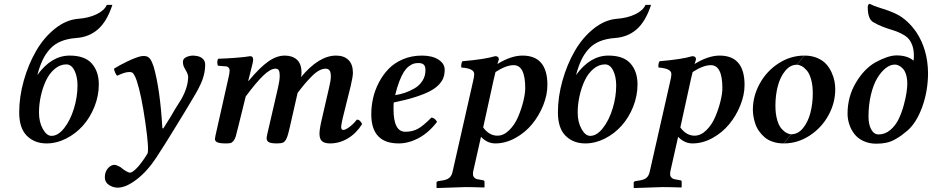

<svg xmlns="http://www.w3.org/2000/svg" viewBox="-20 -723 4762 981"><path d="M243.2 -28.8Q276.9 -28.8 308.1 -68.6Q339.4 -108.4 357.7 -168.2Q376 -228 376 -286.1Q376 -331.5 360.4 -362.8Q344.7 -394 318.8 -394Q287.1 -394 259.8 -371.1Q232.4 -348.1 215.3 -312Q198.2 -275.9 188.7 -232.9Q179.2 -189.9 179.2 -147.9Q179.2 -99.6 198.7 -64.2Q218.3 -28.8 243.2 -28.8ZM484.9 -292Q484.9 -233.4 462.6 -177.7Q440.4 -122.1 403.8 -81.1Q367.2 -40 318.1 -15.1Q269 9.8 217.8 9.8Q156.7 9.8 117.4 -29.1Q78.1 -67.9 78.1 -148.9Q78.1 -228.5 101.6 -311.5Q125 -394.5 164.6 -462.9Q204.1 -531.2 261 -576.7Q317.9 -622.1 379.9 -627Q433.1 -630.9 473.1 -650.1Q513.2 -669.4 525.9 -698.2H554.2Q526.4 -613.3 480.5 -573.2Q434.6 -533.2 369.1 -528.8Q324.7 -525.4 291.5 -511.7Q258.3 -498 235.4 -472.7Q212.4 -447.3 197.5 -415.8Q182.6 -384.3 170.9 -339.8Q242.7 -439 335.9 -439Q413.6 -439 449.2 -398.2Q484.9 -357.4 484.9 -292Z M664.6 -341.8Q660.2 -350.1 655 -352.5Q649.9 -355 639.6 -355Q618.2 -355 578.6 -335.9Q572.8 -341.8 568.1 -352.5Q563.5 -363.3 562.5 -372.1Q588.9 -389.2 632.3 -409.9Q675.8 -430.7 701.7 -436Q718.8 -438 724.6 -436Q738.3 -434.1 747.6 -421.1Q756.8 -408.2 765.6 -380.9Q798.3 -265.1 809.6 -67.9L814.5 -66.9Q861.3 -140.1 872.6 -162.1Q874.5 -165.5 887.2 -185.5Q899.9 -205.6 906.7 -216.8Q941.4 -277.8 941.4 -333Q940.9 -337.9 938.7 -343.8Q936.5 -349.6 935.1 -352.8Q933.6 -356 928.5 -365Q923.3 -374 922.4 -376Q914.6 -390.1 914.6 -407.2Q914.6 -422.9 931.2 -430.9Q947.8 -439 968.8 -439Q974.6 -439 976.6 -438Q999.5 -436.5 1013.9 -424.8Q1028.3 -413.1 1028.3 -393.1Q1028.3 -336.4 998.5 -279.8Q992.7 -266.6 979.5 -244.1Q958 -207 929.7 -160.4Q901.4 -113.8 869.9 -62.7Q838.4 -11.7 825.7 8.8L789.6 64.9Q783.7 73.7 779.3 81.1Q733.4 151.4 678.5 193.6Q623.5 235.8 581.5 235.8Q557.6 235.8 536.6 221.9Q515.6 208 515.6 183.1Q515.6 155.3 531.2 137.2Q546.9 119.1 565.4 119.1Q571.3 119.1 584.5 125.2Q597.7 131.3 603.5 137.2Q610.8 143.6 624 151.4Q637.2 159.2 643.6 159.2Q656.7 159.2 680.4 134.3Q704.1 109.4 733.4 62Q742.7 42 722.4 -98.9Q702.1 -239.7 678.7 -310.1Q671.4 -332 664.6 -341.8Z M1250.5 -318.8 1248 -310.1H1250.5Q1308.6 -379.4 1351.3 -409.2Q1394 -439 1435.1 -439Q1473.6 -439 1497.1 -418Q1520.5 -397 1520.5 -352.1Q1520.5 -339.8 1518.1 -329.1Q1609.4 -439 1697.3 -439Q1737.8 -439 1760.5 -416.5Q1783.2 -394 1783.2 -351.1Q1783.2 -331.5 1771.5 -282.2L1730.5 -117.2Q1723.1 -83.5 1723.1 -74.2Q1723.1 -59.1 1734.4 -59.1Q1744.6 -59.1 1765.1 -74Q1785.6 -88.9 1803.2 -111.8Q1813 -111.8 1820.1 -104.5Q1827.1 -97.2 1830.1 -88.9Q1800.3 -41.5 1757.3 -15.9Q1714.4 9.8 1666.5 9.8Q1638.7 9.8 1625.5 -1.5Q1612.3 -12.7 1612.3 -40Q1612.3 -63.5 1624.5 -115.2L1661.1 -273.9Q1670.4 -312 1670.4 -332Q1670.4 -355.5 1663.3 -363.8Q1656.2 -372.1 1644 -372.1Q1627.4 -372.1 1609.4 -362.1Q1591.3 -352.1 1571.5 -331.8Q1551.8 -311.5 1536.6 -293.7Q1521.5 -275.9 1500.5 -248L1460.4 -71.8Q1451.7 -32.2 1444.3 -16.1Q1437 0 1427.2 4.9Q1417.5 9.8 1395.5 9.8Q1364.7 9.8 1353.5 3.2Q1342.3 -3.4 1342.3 -16.1Q1342.3 -26.9 1353.5 -71.8L1400.4 -274.9Q1409.2 -312.5 1409.2 -335.9Q1409.2 -356 1404.3 -364Q1399.4 -372.1 1387.2 -372.1Q1361.8 -372.1 1325.2 -336.9Q1288.6 -301.8 1235.4 -230L1196.3 -71.8Q1189 -41 1184.6 -26.4Q1180.2 -11.7 1172.6 -2.7Q1165 6.3 1157.2 8.1Q1149.4 9.8 1133.3 9.8Q1104 9.8 1091.1 4.4Q1078.1 -1 1078.1 -13.2Q1078.1 -20 1090.3 -71.8L1147.5 -326.2Q1153.3 -350.6 1153.3 -362.8Q1153.3 -371.6 1148.2 -377.4Q1143.1 -383.3 1134.3 -383.8L1094.2 -387.2Q1089.8 -393.6 1090.1 -405.3Q1090.3 -417 1095.2 -422.9Q1132.3 -423.8 1184.1 -427.7Q1235.8 -431.6 1258.3 -436Q1273.4 -436 1273.4 -418.9Q1273.4 -411.6 1270.5 -398.4Q1267.6 -385.3 1261 -360.4Q1254.4 -335.4 1250.5 -318.8Z M2153.8 -363.8Q2153.8 -384.8 2145 -392.8Q2136.2 -400.9 2117.7 -400.9Q2104 -400.9 2092.8 -397.5Q2081.5 -394 2068.1 -383.5Q2054.7 -373 2043.5 -355.5Q2032.2 -337.9 2020.5 -307.9Q2008.8 -277.8 1999 -236.8Q2024.4 -240.7 2049.1 -249Q2073.7 -257.3 2098.4 -271.7Q2123 -286.1 2138.4 -310.1Q2153.8 -334 2153.8 -363.8ZM1991.7 -199.2Q1990.7 -191.4 1990.7 -165Q1990.7 -49.8 2050.8 -49.8Q2086.9 -49.8 2114.3 -64.5Q2141.6 -79.1 2184.1 -122.1Q2192.9 -122.1 2200.9 -115.5Q2209 -108.9 2212.9 -100.1Q2170.4 -44.9 2119.1 -17.6Q2067.9 9.8 2017.1 9.8Q1877 9.8 1877 -139.2Q1877 -179.7 1886 -220.5Q1895 -261.2 1915.5 -300.8Q1936 -340.3 1965.3 -370.8Q1994.6 -401.4 2038.8 -420.2Q2083 -439 2135.7 -439Q2188.5 -439 2220.2 -418.5Q2252 -397.9 2252 -367.2Q2252 -344.7 2245.8 -326.9Q2239.7 -309.1 2222.7 -290.8Q2205.6 -272.5 2177 -257.3Q2148.4 -242.2 2102.1 -227.3Q2055.7 -212.4 1991.7 -199.2Z M2511.7 -355Q2510.7 -350.1 2507.8 -338.6Q2504.9 -327.1 2503.4 -320.8L2448.7 -71.8Q2479.5 -29.8 2521.5 -29.8Q2553.2 -29.8 2581.5 -57.6Q2609.9 -85.4 2627 -125.5Q2644 -165.5 2653.8 -205.3Q2663.6 -245.1 2663.6 -272.9Q2663.6 -390.1 2604.5 -390.1Q2565.9 -390.1 2511.7 -355ZM2437.5 -23.9 2397.5 153.8Q2396.5 158.7 2396.5 166Q2396.5 177.2 2403.1 183.8Q2409.7 190.4 2415.3 191.9Q2420.9 193.4 2430.7 194.8L2449.7 198.2Q2455.6 199.7 2455.6 206.1V232.9L2453.6 234.9Q2395.5 232.9 2357.4 232.9Q2337.4 232.9 2327.6 233.9L2212.4 237.8L2210.4 235.8V210Q2210.4 204.1 2220.7 202.1L2239.7 199.2Q2263.7 195.8 2275.9 185.3Q2288.1 174.8 2292.5 153.8L2395.5 -300.8Q2402.8 -329.1 2402.8 -345.2Q2402.8 -373.5 2337.4 -377.9Q2335.4 -385.7 2337.2 -395.3Q2338.9 -404.8 2342.8 -410.2Q2457 -419.9 2509.8 -436Q2528.8 -436 2528.8 -419.9Q2527.8 -415 2525.1 -407.2Q2522.5 -399.4 2521.5 -396Q2591.3 -439 2649.4 -439Q2776.9 -439 2776.9 -289.1Q2776.9 -238.3 2755.4 -184.8Q2733.9 -131.3 2698.5 -88.4Q2663.1 -45.4 2613 -17.8Q2563 9.8 2510.7 9.8Q2469.7 9.8 2437.5 -23.9Z M2995.6 -28.8Q3029.3 -28.8 3060.5 -68.6Q3091.8 -108.4 3110.1 -168.2Q3128.4 -228 3128.4 -286.1Q3128.4 -331.5 3112.8 -362.8Q3097.2 -394 3071.3 -394Q3039.6 -394 3012.2 -371.1Q2984.9 -348.1 2967.8 -312Q2950.7 -275.9 2941.2 -232.9Q2931.6 -189.9 2931.6 -147.9Q2931.6 -99.6 2951.2 -64.2Q2970.7 -28.8 2995.6 -28.8ZM3237.3 -292Q3237.3 -233.4 3215.1 -177.7Q3192.9 -122.1 3156.2 -81.1Q3119.6 -40 3070.6 -15.1Q3021.5 9.8 2970.2 9.8Q2909.2 9.8 2869.9 -29.1Q2830.6 -67.9 2830.6 -148.9Q2830.6 -228.5 2854 -311.5Q2877.4 -394.5 2917 -462.9Q2956.5 -531.2 3013.4 -576.7Q3070.3 -622.1 3132.3 -627Q3185.5 -630.9 3225.6 -650.1Q3265.6 -669.4 3278.3 -698.2H3306.6Q3278.8 -613.3 3232.9 -573.2Q3187 -533.2 3121.6 -528.8Q3077.1 -525.4 3043.9 -511.7Q3010.7 -498 2987.8 -472.7Q2964.8 -447.3 2950 -415.8Q2935.1 -384.3 2923.3 -339.8Q2995.1 -439 3088.4 -439Q3166 -439 3201.7 -398.2Q3237.3 -357.4 3237.3 -292Z M3519 -355Q3518.1 -350.1 3515.1 -338.6Q3512.2 -327.1 3510.7 -320.8L3456.1 -71.8Q3486.8 -29.8 3528.8 -29.8Q3560.5 -29.8 3588.9 -57.6Q3617.2 -85.4 3634.3 -125.5Q3651.4 -165.5 3661.1 -205.3Q3670.9 -245.1 3670.9 -272.9Q3670.9 -390.1 3611.8 -390.1Q3573.2 -390.1 3519 -355ZM3444.8 -23.9 3404.8 153.8Q3403.8 158.7 3403.8 166Q3403.8 177.2 3410.4 183.8Q3417 190.4 3422.6 191.9Q3428.2 193.4 3438 194.8L3457 198.2Q3462.9 199.7 3462.9 206.1V232.9L3460.9 234.9Q3402.8 232.9 3364.7 232.9Q3344.7 232.9 3335 233.9L3219.7 237.8L3217.8 235.8V210Q3217.8 204.1 3228 202.1L3247.1 199.2Q3271 195.8 3283.2 185.3Q3295.4 174.8 3299.8 153.8L3402.8 -300.8Q3410.2 -329.1 3410.2 -345.2Q3410.2 -373.5 3344.7 -377.9Q3342.8 -385.7 3344.5 -395.3Q3346.2 -404.8 3350.1 -410.2Q3464.4 -419.9 3517.1 -436Q3536.1 -436 3536.1 -419.9Q3535.2 -415 3532.5 -407.2Q3529.8 -399.4 3528.8 -396Q3598.6 -439 3656.7 -439Q3784.2 -439 3784.2 -289.1Q3784.2 -238.3 3762.7 -184.8Q3741.2 -131.3 3705.8 -88.4Q3670.4 -45.4 3620.4 -17.8Q3570.3 9.8 3518.1 9.8Q3477.1 9.8 3444.8 -23.9Z M4051.8 -392.1 4090.8 -439Q4127 -439 4155.5 -426.8Q4184.1 -414.6 4200.9 -396Q4217.8 -377.4 4228.8 -353.3Q4239.7 -329.1 4243.7 -308.1Q4247.6 -287.1 4247.6 -267.1Q4247.6 -196.8 4212.4 -133.1Q4177.2 -69.3 4116.2 -29.8Q4055.2 9.8 3984.9 9.8L4023.9 -37.1Q4057.1 -37.1 4082.5 -67.9Q4107.9 -98.6 4120.4 -145.5Q4132.8 -192.4 4132.8 -246.1Q4132.8 -286.6 4124.3 -317.1Q4115.7 -347.7 4102.5 -362.8Q4089.4 -377.9 4076.4 -385Q4063.5 -392.1 4051.8 -392.1ZM4022.9 -37.1 3983.9 9.8Q3953.6 9.8 3928.5 1.2Q3903.3 -7.3 3886.7 -21.7Q3870.1 -36.1 3857.9 -53.5Q3845.7 -70.8 3839.1 -90.8Q3832.5 -110.8 3829.6 -128.4Q3826.7 -146 3826.7 -162.1Q3826.7 -232.4 3862.1 -296.4Q3897.5 -360.4 3958.5 -399.7Q4019.5 -439 4089.8 -439L4050.8 -392.1Q4017.6 -392.1 3992.2 -361.3Q3966.8 -330.6 3954.3 -283.7Q3941.9 -236.8 3941.9 -183.1Q3941.9 -142.6 3950.4 -112.1Q3959 -81.5 3972.2 -66.4Q3985.4 -51.3 3998.3 -44.2Q4011.2 -37.1 4022.9 -37.1Z M4615.7 -294.9Q4615.7 -322.3 4609.1 -342.8Q4602.5 -363.3 4592 -373.5Q4581.5 -383.8 4571.5 -388.4Q4561.5 -393.1 4551.8 -393.1Q4528.8 -393.1 4505.4 -374.8Q4481.9 -356.4 4462.2 -323.7Q4442.4 -291 4429.9 -239Q4417.5 -187 4417.5 -126Q4417.5 -87.4 4431.4 -61.8Q4445.3 -36.1 4468.8 -36.1Q4502 -36.1 4528.8 -58.8Q4555.7 -81.5 4571.3 -114Q4586.9 -146.5 4597.4 -184.6Q4607.9 -222.7 4611.8 -250.5Q4615.7 -278.3 4615.7 -294.9ZM4560.5 -439.9Q4616.7 -439.9 4647.5 -413.1Q4649.4 -421.9 4649.4 -438Q4649.4 -470.7 4640.1 -494.1Q4630.9 -517.6 4616.7 -530.5Q4602.5 -543.5 4580.8 -553.7Q4559.1 -564 4538.6 -569.8Q4518.1 -575.7 4491.5 -585.9Q4464.8 -596.2 4445.3 -607.9Q4413.6 -622.1 4413.6 -687Q4413.6 -693.8 4416.5 -698.5Q4419.4 -703.1 4423.3 -703.1H4424.3Q4441.9 -693.8 4468 -685.5Q4494.1 -677.2 4515.9 -669.7Q4537.6 -662.1 4562.5 -649.9Q4587.4 -637.7 4612.8 -615Q4638.2 -592.3 4661.6 -559.1Q4720.2 -470.7 4721.7 -351.1Q4721.7 -258.3 4691.9 -176.3Q4662.1 -94.2 4614.7 -54.2Q4595.2 -38.1 4583 -29.3Q4570.8 -20.5 4550.8 -9.5Q4530.8 1.5 4508.1 6.3Q4485.4 11.2 4457.5 11.2Q4420.4 11.2 4391.1 -2.7Q4361.8 -16.6 4344.7 -39.3Q4327.6 -62 4319.1 -88.4Q4310.5 -114.7 4310.5 -142.1Q4310.5 -229.5 4353.3 -301Q4396 -372.6 4453.6 -404.8Q4518.6 -439.9 4560.5 -439.9Z"/></svg>

Font: Common Serif SemiBold
Style: Italic
Weight: 600
Italic angle: -12°
Designer: Philipp H. Poll, Khaled Hosny
Foundry: Stefan Peev, Context Ltd.
Version: Version 1.026